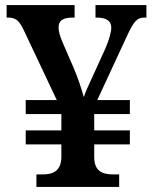

<svg xmlns="http://www.w3.org/2000/svg" viewBox="-20 -734 603 754"><path d="M123 0H448V-49H425C380 -49 350 -63 350 -118V-167H490V-222H350V-286H490V-341H362L476 -587C505 -650 517 -665 548 -665H555V-714H355V-665H358C398 -665 417 -652 417 -625C417 -607 408 -577 394 -544L343 -432C330 -404 314 -369 309 -353C302 -379 287 -426 269 -468L226 -567C216 -591 210 -610 210 -626C210 -653 227 -665 266 -665H273V-714H6V-665H11C44 -665 56 -652 75 -612L203 -341H81V-286H221V-222H81V-167H221V-115C219 -63 190 -49 146 -49H123Z"/></svg>

Font: Noto Serif Lao SemiBold
Style: Regular
Weight: 600
Designer: Monotype Design Team
Foundry: Monotype Imaging Inc.
Version: Version 2.003